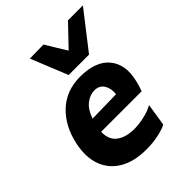

<svg xmlns="http://www.w3.org/2000/svg" viewBox="-220 -892 1025 1025"><g transform="rotate(-45 292.5 -379.5)"><path d="M281 13Q191 13 130.5 -21.8Q70 -56.5 45.5 -120.5Q21 -184.5 39 -272.5Q61.5 -381 130.8 -446.8Q200 -512.5 305 -512.5Q422.5 -512.5 474 -449.8Q525.5 -387 500.5 -284Q492.5 -251 483 -225H177Q174.5 -167 211.8 -138.5Q249 -110 313.5 -110Q345.5 -110 385.8 -118.5Q426 -127 458.5 -145L438.5 -18Q418.5 -6.5 376.2 3.2Q334 13 281 13ZM308 -407Q274 -407 243 -383Q212 -359 194 -307L374.5 -310.5Q380 -350 362.5 -378.5Q345 -407 308 -407ZM268.5 -562Q247.5 -614.5 226.2 -666.5Q205 -718.5 184 -770.5L288.5 -772Q306 -743 324 -713.5Q342 -684 360.5 -654Q389 -684 417 -713Q445 -742 472.5 -771H585Q503 -666.5 422.5 -562Z"/></g></svg>

Font: Commissioner
Style: Bold Italic
Weight: 700
Italic angle: -12°
Designer: Kostas Bartsokas
Foundry: Kostas Bartsokas
Version: Version 1.000; ttfautohint (v1.8.3)